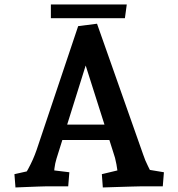

<svg xmlns="http://www.w3.org/2000/svg" viewBox="-20 -820 785 845"><path d="M48.1 5 43.5 -53.5 149.6 -77.3 77.2 -29.4Q92.5 -55.2 103.9 -76.2Q115.3 -97.3 124.5 -117.8Q133.6 -138.4 141.3 -160.6L324 -705L407 -715.6L610.2 -139.5Q618.5 -114.1 631.1 -89.3Q643.6 -64.5 654 -43.1L587.8 -80.8L701.4 -61.9L696.4 0H603.3Q591.3 0 560.9 1Q530.5 2 495.4 3Q460.3 4 432.5 5L428.2 -53.5L548.2 -82.3L503.6 -19.4Q497.6 -67.5 492.5 -96.5Q487.5 -125.5 477.6 -152.7L341.4 -580.9H372.5L228.6 -121.6Q222.3 -101.3 219.6 -79.1Q217 -56.9 216.3 -29.3L166.8 -76.3L285.2 -61.9L280.2 0H185.6Q173.6 0 149.2 1Q124.7 2 97.3 3Q69.8 4 48.1 5ZM226.5 -204V-271.5H493.5V-204ZM203.9 -739.9V-800.3H537.9L529.7 -739.9Z"/></svg>

Font: Andada Pro
Style: Regular
Weight: 400
Designer: Carolina Giovagnoli
Foundry: Huerta Tipografica
Version: Version 3.003